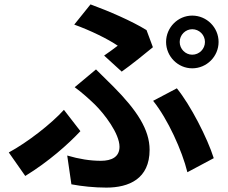

<svg xmlns="http://www.w3.org/2000/svg" viewBox="-20 -806 1040 874"><path d="M798 -615C798 -647 824 -673 855 -673C887 -673 913 -647 913 -615C913 -583 887 -557 855 -557C824 -557 798 -583 798 -615ZM736 -615C736 -549 790 -495 855 -495C921 -495 975 -549 975 -615C975 -681 921 -735 855 -735C790 -735 736 -681 736 -615ZM534 -480C574 -508 650 -569 676 -591L647 -669C579 -711 474 -756 392 -786L318 -694C393 -667 472 -628 516 -598C502 -587 477 -569 454 -553ZM305 33C352 42 410 48 464 48C567 48 661 8 661 -124C661 -216 603 -304 497 -411C471 -437 446 -461 417 -490L320 -409C353 -385 386 -355 411 -331C455 -288 524 -198 524 -138C524 -92 489 -74 439 -74C391 -74 340 -82 286 -98ZM953 -86C924 -178 847 -328 785 -404L677 -347C744 -264 809 -120 833 -22ZM346 -209 271 -306C213 -242 105 -158 20 -112L95 -5C201 -70 291 -150 346 -209Z"/></svg>

Font: Noto Sans T Chinese Bold
Style: Bold
Weight: 700
Designer: Ryoko NISHIZUKA (kana & ideographs); Paul D. Hunt (Latin, Greek & Cyrillic); Wenlong ZHANG (bopomofo); Sandoll Communica
Foundry: Adobe Systems Incorporated
Version: Version 1.000;PS 1;hotconv 1.0.78;makeotf.lib2.5.61930